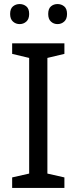

<svg xmlns="http://www.w3.org/2000/svg" viewBox="-20 -928 379 948"><path d="M298 0H40V-52L124 -71V-642L40 -662V-714H298V-662L214 -642V-71L298 -52ZM30 -859Q30 -885 44 -896.5Q58 -908 77 -908Q96 -908 110 -896.5Q124 -885 124 -859Q124 -834 110 -821.5Q96 -809 77 -809Q58 -809 44 -821.5Q30 -834 30 -859ZM218 -859Q218 -885 231.5 -896.5Q245 -908 264 -908Q283 -908 297 -896.5Q311 -885 311 -859Q311 -834 297 -821.5Q283 -809 264 -809Q245 -809 231.5 -821.5Q218 -834 218 -859Z"/></svg>

Font: Noto Sans Bengali UI
Style: Regular
Weight: 400
Designer: Jelle Bosma - Monotype Design Team
Foundry: Monotype Imaging Inc.
Version: Version 2.003; ttfautohint (v1.8.4.7-5d5b)